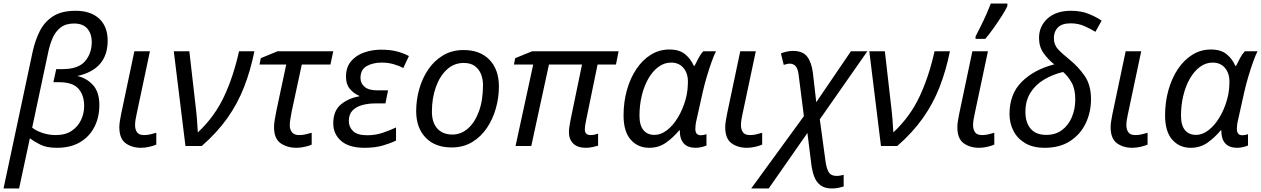

<svg xmlns="http://www.w3.org/2000/svg" viewBox="-43 -826 7134 1086"><path d="M-23 240 142 -535Q156 -598 182 -650Q208 -702 256.5 -733.5Q305 -765 385 -765Q470 -765 518 -720.5Q566 -676 566 -596Q566 -434 394 -396Q446 -385 482.5 -345.5Q519 -306 519 -231Q519 -163 491 -108Q463 -53 409.5 -21.5Q356 10 279 10Q221 10 186 -7.5Q151 -25 126 -44L65 240ZM272 -62Q327 -62 362.5 -86Q398 -110 415.5 -147.5Q433 -185 433 -227Q433 -287 401 -324Q369 -361 291 -361H259L275 -435H310Q399 -435 437.5 -479Q476 -523 476 -590Q476 -634 451.5 -663.5Q427 -693 376 -693Q329 -693 300 -670.5Q271 -648 255 -611.5Q239 -575 230 -532L139 -104Q163 -85 199 -73.5Q235 -62 272 -62Z M755 10Q703 10 667.5 -16Q632 -42 632 -107Q632 -122 635 -140.5Q638 -159 642 -180L717 -536H805L729 -177Q726 -164 723.5 -148Q721 -132 721 -118Q721 -94 732 -78Q743 -62 772 -62Q789 -62 805 -65.5Q821 -69 841 -75V-8Q828 -2 803 4Q778 10 755 10Z M1006 0 940 -536H1028L1063 -230Q1068 -190 1071 -152.5Q1074 -115 1076 -77Q1171 -166 1224.5 -280.5Q1278 -395 1309 -536H1396Q1374 -427 1337.5 -333.5Q1301 -240 1243 -158Q1185 -76 1098 0Z M1635 10Q1581 10 1544 -16Q1507 -42 1507 -107Q1507 -124 1511 -149Q1515 -174 1520 -198L1576 -461H1425L1432 -497L1527 -536H1842L1826 -461H1664L1607 -196Q1603 -173 1599.5 -153Q1596 -133 1596 -117Q1596 -94 1608.5 -78Q1621 -62 1649 -62Q1666 -62 1683 -65.5Q1700 -69 1720 -75V-8Q1708 -2 1682.5 4Q1657 10 1635 10Z M2020 10Q1931 10 1886.5 -29Q1842 -68 1842 -128Q1842 -199 1885 -235Q1928 -271 1989 -281V-284Q1958 -297 1936 -323Q1914 -349 1914 -392Q1914 -446 1943 -480Q1972 -514 2017.5 -529.5Q2063 -545 2112 -545Q2163 -545 2200.5 -535.5Q2238 -526 2270 -509L2238 -441Q2217 -453 2185 -462.5Q2153 -472 2116 -472Q2066 -472 2031 -452Q1996 -432 1996 -385Q1996 -355 2019 -335Q2042 -315 2091 -315H2152L2137 -241H2080Q2039 -241 2005 -231.5Q1971 -222 1950.5 -200.5Q1930 -179 1930 -142Q1930 -108 1954 -84.5Q1978 -61 2034 -61Q2081 -61 2122 -75Q2163 -89 2197 -105V-31Q2170 -17 2124.5 -3.5Q2079 10 2020 10Z M2511 8Q2418 8 2364.5 -47.5Q2311 -103 2311 -198Q2311 -260 2328 -321Q2345 -382 2378.5 -432Q2412 -482 2462.5 -512.5Q2513 -543 2579 -543Q2673 -543 2726 -487.5Q2779 -432 2779 -336Q2779 -275 2762 -214Q2745 -153 2711.5 -103Q2678 -53 2628 -22.5Q2578 8 2511 8ZM2516 -65Q2564 -65 2603 -98.5Q2642 -132 2665.5 -195Q2689 -258 2689 -346Q2689 -376 2678.5 -404.5Q2668 -433 2644 -451.5Q2620 -470 2580 -470Q2525 -470 2484.5 -432.5Q2444 -395 2422 -332.5Q2400 -270 2400 -195Q2400 -133 2430.5 -99Q2461 -65 2516 -65Z M3270 10Q3224 10 3199.5 -14Q3175 -38 3175 -78Q3175 -101 3184 -147L3249 -461H3062L2962 0H2873L2973 -461H2864L2871 -497L2967 -536H3456L3441 -461H3337L3271 -140Q3268 -127 3266.5 -114.5Q3265 -102 3265 -94Q3265 -62 3297 -62Q3309 -62 3320.5 -64.5Q3332 -67 3340 -70V-2Q3326 2 3308 6Q3290 10 3270 10Z M3629 10Q3565 10 3524.5 -36Q3484 -82 3484 -173Q3484 -249 3503 -316.5Q3522 -384 3556.5 -435.5Q3591 -487 3638.5 -516.5Q3686 -546 3743 -546Q3800 -546 3832.5 -519Q3865 -492 3881 -454H3886Q3894 -471 3907 -495.5Q3920 -520 3935 -536H4007Q3996 -515 3982.5 -477.5Q3969 -440 3955.5 -395Q3942 -350 3932 -306L3897 -149Q3893 -133 3891.5 -119.5Q3890 -106 3890 -97Q3890 -61 3921 -61Q3937 -61 3953 -67V-3Q3945 1 3927 5.5Q3909 10 3892 10Q3802 10 3802 -89H3799Q3765 -48 3724 -19Q3683 10 3629 10ZM3659 -63Q3695 -63 3729.5 -89.5Q3764 -116 3791.5 -161.5Q3819 -207 3835 -264Q3843 -293 3845.5 -318.5Q3848 -344 3848 -365Q3848 -412 3822.5 -442Q3797 -472 3753 -472Q3714 -472 3681 -447.5Q3648 -423 3624 -381Q3600 -339 3587 -285Q3574 -231 3574 -172Q3574 -117 3596.5 -90Q3619 -63 3659 -63Z M4182 10Q4130 10 4094.5 -16Q4059 -42 4059 -107Q4059 -122 4062 -140.5Q4065 -159 4069 -180L4144 -536H4232L4156 -177Q4153 -164 4150.5 -148Q4148 -132 4148 -118Q4148 -94 4159 -78Q4170 -62 4199 -62Q4216 -62 4232 -65.5Q4248 -69 4268 -75V-8Q4255 -2 4230 4Q4205 10 4182 10Z M4206 240 4504 -169 4475 -397Q4471 -435 4458.5 -450.5Q4446 -466 4423 -466Q4415 -466 4406.5 -463.5Q4398 -461 4390 -459L4374 -524Q4388 -530 4406.5 -534Q4425 -538 4442 -538Q4499 -538 4523.5 -504.5Q4548 -471 4555 -413L4574 -248L4770 -536H4863L4594 -151L4627 91Q4633 130 4645.5 149.5Q4658 169 4689 169Q4700 169 4710 167Q4720 165 4729 163V229Q4716 233 4699 236.5Q4682 240 4663 240Q4622 240 4598 222Q4574 204 4562.5 173Q4551 142 4546 103L4524 -74L4305 240Z M4940 0 4874 -536H4962L4997 -230Q5002 -190 5005 -152.5Q5008 -115 5010 -77Q5105 -166 5158.5 -280.5Q5212 -395 5243 -536H5330Q5308 -427 5271.5 -333.5Q5235 -240 5177 -158Q5119 -76 5032 0Z M5495 10Q5443 10 5407.5 -16Q5372 -42 5372 -107Q5372 -122 5375 -140.5Q5378 -159 5382 -180L5457 -536H5545L5469 -177Q5466 -164 5463.5 -148Q5461 -132 5461 -118Q5461 -94 5472 -78Q5483 -62 5512 -62Q5529 -62 5545 -65.5Q5561 -69 5581 -75V-8Q5568 -2 5543 4Q5518 10 5495 10ZM5475 -606V-620Q5488 -645 5504.5 -678Q5521 -711 5536 -745Q5551 -779 5561 -806H5655V-792Q5647 -773 5625.5 -739Q5604 -705 5578.5 -669Q5553 -633 5530 -606Z M5866 10Q5800 10 5756 -16Q5712 -42 5689.5 -85.5Q5667 -129 5667 -181Q5667 -294 5736 -363Q5805 -432 5920 -462Q5886 -489 5860 -525Q5834 -561 5834 -611Q5834 -678 5882.5 -721.5Q5931 -765 6014 -765Q6073 -765 6116.5 -747Q6160 -729 6188 -709L6153 -646Q6127 -662 6091.5 -678Q6056 -694 6013 -694Q5964 -694 5941 -671Q5918 -648 5918 -611Q5918 -573 5941 -548Q5964 -523 6004 -491Q6056 -449 6092 -397Q6128 -345 6128 -265Q6128 -192 6098.5 -129.5Q6069 -67 6010.5 -28.5Q5952 10 5866 10ZM5875 -63Q5927 -63 5963.5 -90Q6000 -117 6019.5 -163Q6039 -209 6039 -264Q6039 -323 6018 -359.5Q5997 -396 5970 -419Q5912 -405 5863.5 -376.5Q5815 -348 5786 -302.5Q5757 -257 5757 -193Q5757 -132 5787 -97.5Q5817 -63 5875 -63Z M6362 10Q6310 10 6274.5 -16Q6239 -42 6239 -107Q6239 -122 6242 -140.5Q6245 -159 6249 -180L6324 -536H6412L6336 -177Q6333 -164 6330.5 -148Q6328 -132 6328 -118Q6328 -94 6339 -78Q6350 -62 6379 -62Q6396 -62 6412 -65.5Q6428 -69 6448 -75V-8Q6435 -2 6410 4Q6385 10 6362 10Z M6692 10Q6628 10 6587.5 -36Q6547 -82 6547 -173Q6547 -249 6566 -316.5Q6585 -384 6619.5 -435.5Q6654 -487 6701.5 -516.5Q6749 -546 6806 -546Q6863 -546 6895.5 -519Q6928 -492 6944 -454H6949Q6957 -471 6970 -495.5Q6983 -520 6998 -536H7070Q7059 -515 7045.5 -477.5Q7032 -440 7018.5 -395Q7005 -350 6995 -306L6960 -149Q6956 -133 6954.5 -119.5Q6953 -106 6953 -97Q6953 -61 6984 -61Q7000 -61 7016 -67V-3Q7008 1 6990 5.5Q6972 10 6955 10Q6865 10 6865 -89H6862Q6828 -48 6787 -19Q6746 10 6692 10ZM6722 -63Q6758 -63 6792.5 -89.5Q6827 -116 6854.5 -161.5Q6882 -207 6898 -264Q6906 -293 6908.5 -318.5Q6911 -344 6911 -365Q6911 -412 6885.5 -442Q6860 -472 6816 -472Q6777 -472 6744 -447.5Q6711 -423 6687 -381Q6663 -339 6650 -285Q6637 -231 6637 -172Q6637 -117 6659.5 -90Q6682 -63 6722 -63Z"/></svg>

Font: Noto Sans IKEA
Style: Italic
Weight: 400
Italic angle: -12°
Designer: Monotype Design Team
Foundry: Monotype Imaging Inc.
Version: Version 2.001